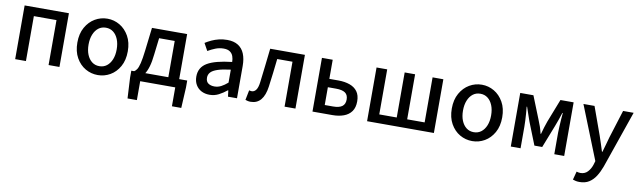

<svg xmlns="http://www.w3.org/2000/svg" viewBox="-42 -1008 5717 1721"><g transform="rotate(10 2816.5 -147.5)"><path d="M78 0V-489H481V0H382V-409H176V0Z M831 12Q770 12 718 -18Q666 -48 633.5 -105.5Q601 -163 601 -244Q601 -325 633.5 -382.5Q666 -440 718 -470.5Q770 -501 831 -501Q891 -501 943 -470.5Q995 -440 1027.5 -382.5Q1060 -325 1060 -244Q1060 -163 1027.5 -105.5Q995 -48 943 -18Q891 12 831 12ZM831 -69Q870 -69 898.5 -91Q927 -113 943 -152Q959 -191 959 -244Q959 -296 943 -335.5Q927 -375 898.5 -397Q870 -419 831 -419Q792 -419 763.5 -397Q735 -375 719 -335.5Q703 -296 703 -244Q703 -191 719 -152Q735 -113 763.5 -91Q792 -69 831 -69Z M1216 0V172H1131L1121 -16V-79H1630V-16L1620 172H1535V0ZM1458 -29V-409H1316L1298 -258Q1291 -191 1278 -147Q1265 -103 1247 -76.5Q1229 -50 1208 -37.5Q1187 -25 1164 -22L1147 -79Q1160 -86 1171.5 -103.5Q1183 -121 1193 -161.5Q1203 -202 1212 -278L1237 -489H1557V-29Z M1848 12Q1806 12 1773.5 -5Q1741 -22 1722.5 -54Q1704 -86 1704 -129Q1704 -212 1774.5 -254Q1845 -296 1998 -313Q1998 -340 1989.5 -364.5Q1981 -389 1960 -403.5Q1939 -418 1903 -418Q1864 -418 1828.5 -404Q1793 -390 1761 -371L1724 -438Q1749 -454 1780 -468.5Q1811 -483 1846.5 -491.5Q1882 -500 1921 -500Q1981 -500 2020 -475.5Q2059 -451 2078 -405Q2097 -359 2097 -294V0H2015L2008 -56H2004Q1970 -28 1931.5 -8Q1893 12 1848 12ZM1878 -69Q1910 -69 1938.5 -83.5Q1967 -98 1998 -125V-243Q1924 -234 1880.5 -219.5Q1837 -205 1818.5 -184.5Q1800 -164 1800 -136Q1800 -100 1822.5 -84.5Q1845 -69 1878 -69Z M2222 10Q2208 10 2197 7.5Q2186 5 2174 1L2192 -89Q2197 -88 2202.5 -86.5Q2208 -85 2215 -85Q2239 -85 2255 -107Q2271 -129 2277 -178Q2287 -256 2295.5 -333.5Q2304 -411 2313 -489H2629V0H2530V-409H2391Q2384 -346 2376.5 -281.5Q2369 -217 2360 -153Q2349 -72 2314.5 -31Q2280 10 2222 10Z M2784 0V-489H2882V-315H2965Q3023 -315 3068 -299Q3113 -283 3138 -249Q3163 -215 3163 -159Q3163 -103 3138 -68Q3113 -33 3068 -16.5Q3023 0 2965 0ZM2882 -77H2957Q3013 -77 3040 -97Q3067 -117 3067 -159Q3067 -201 3040 -220Q3013 -239 2957 -239H2882Z M3281 0V-489H3378V-79H3537V-489H3632V-79H3791V-489H3889V0Z M4239 12Q4178 12 4126 -18Q4074 -48 4041.5 -105.5Q4009 -163 4009 -244Q4009 -325 4041.5 -382.5Q4074 -440 4126 -470.5Q4178 -501 4239 -501Q4299 -501 4351 -470.5Q4403 -440 4435.5 -382.5Q4468 -325 4468 -244Q4468 -163 4435.5 -105.5Q4403 -48 4351 -18Q4299 12 4239 12ZM4239 -69Q4278 -69 4306.5 -91Q4335 -113 4351 -152Q4367 -191 4367 -244Q4367 -296 4351 -335.5Q4335 -375 4306.5 -397Q4278 -419 4239 -419Q4200 -419 4171.5 -397Q4143 -375 4127 -335.5Q4111 -296 4111 -244Q4111 -191 4127 -152Q4143 -113 4171.5 -91Q4200 -69 4239 -69Z M4589 0V-488H4709L4793 -278Q4805 -250 4814.5 -221.5Q4824 -193 4832 -159H4836Q4845 -193 4854 -221.5Q4863 -250 4873 -278L4955 -488H5075V0H4985V-195Q4985 -219 4987 -251Q4989 -283 4991 -317Q4993 -351 4996 -377H4992Q4982 -345 4970 -311Q4958 -277 4947 -249L4867 -45H4796L4715 -249Q4705 -277 4693.5 -311Q4682 -345 4671 -377H4667Q4670 -351 4672.5 -317Q4675 -283 4676.5 -251Q4678 -219 4678 -195V0Z M5250 206Q5232 206 5217 203Q5202 200 5189 195L5209 119Q5219 122 5227.5 123.5Q5236 125 5244 125Q5284 125 5309.5 98Q5335 71 5348 31L5358 -3L5164 -489H5265L5357 -234Q5368 -202 5379.5 -166.5Q5391 -131 5402 -96H5406Q5416 -130 5426 -165.5Q5436 -201 5445 -234L5525 -489H5621L5441 31Q5422 83 5397 122Q5372 161 5336.5 183.5Q5301 206 5250 206Z"/></g></svg>

Font: UmiuVSE Medium
Style: Regular
Weight: 500
Designer: Paul D. Hunt
Foundry: Adobe
Version: Version 3.046;September 5, 2023;FontCreator 14.0.0.2901 64-b